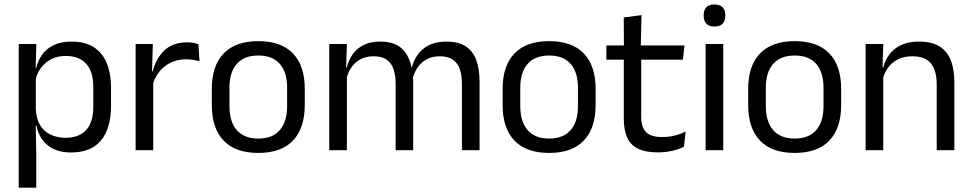

<svg xmlns="http://www.w3.org/2000/svg" viewBox="-20 -690 4464 882"><path d="M306.5 10.5Q261.5 10.5 228.5 -4.5Q195.5 -19.5 175 -47.5Q154.5 -75.5 147.5 -112.5H121L144.5 -188.5Q146.5 -144.5 164.2 -115.2Q182 -86 212.5 -71.5Q243 -57 281.5 -57Q343 -57 375.8 -93Q408.5 -129 408.5 -198.5V-292Q408.5 -361 376 -397Q343.5 -433 281.5 -433Q244.5 -433 216 -418.5Q187.5 -404 168.8 -379Q150 -354 143 -322L123 -378.5H146.5Q154.5 -412 173.8 -439.2Q193 -466.5 226.8 -482.8Q260.5 -499 310 -499Q398 -499 444 -444.2Q490 -389.5 490 -285.5V-204.5Q490 -99.5 443.8 -44.5Q397.5 10.5 306.5 10.5ZM66 172V-488H147L143.5 -370.5L144.5 -345.5V-140L144 -123.5L146.5 13.5V172Z M680 -298.5 661.5 -361 681.5 -362Q697.5 -424 736.5 -459.8Q775.5 -495.5 840 -495.5Q856 -495.5 868.8 -493Q881.5 -490.5 891.5 -487L896.5 -408.5Q884 -412.5 868.8 -415Q853.5 -417.5 835 -417.5Q780 -417.5 739.2 -387Q698.5 -356.5 680 -298.5ZM603 0V-488H682L678 -344L684 -338V0Z M1166.5 12.5Q1061.5 12.5 1007.2 -44.2Q953 -101 953 -207.5V-282Q953 -388 1007.5 -444.5Q1062 -501 1166.5 -501Q1271.5 -501 1325.8 -444.5Q1380 -388 1380 -282V-207.5Q1380 -101 1325.8 -44.2Q1271.5 12.5 1166.5 12.5ZM1166.5 -53.5Q1231.5 -53.5 1265.2 -92Q1299 -130.5 1299 -203V-286.5Q1299 -358.5 1265.2 -396.8Q1231.5 -435 1166.5 -435Q1102 -435 1068 -396.8Q1034 -358.5 1034 -286.5V-203Q1034 -130.5 1068 -92Q1102 -53.5 1166.5 -53.5Z M2102 0V-305.5Q2102 -344 2092.2 -372.2Q2082.5 -400.5 2060.2 -416Q2038 -431.5 2000.5 -431.5Q1965 -431.5 1939 -417Q1913 -402.5 1897 -378.2Q1881 -354 1874.5 -323L1862 -380.5H1872Q1880 -412 1899 -439Q1918 -466 1950.5 -482.5Q1983 -499 2031 -499Q2085.5 -499 2118.8 -477.5Q2152 -456 2167.5 -414.8Q2183 -373.5 2183 -314.5V0ZM1492.5 0V-488H1573.5L1570 -371L1573.5 -366V0ZM1797.5 0V-305.5Q1797.5 -344 1787.8 -372.2Q1778 -400.5 1756 -416Q1734 -431.5 1696.5 -431.5Q1660.5 -431.5 1634.5 -417Q1608.5 -402.5 1592.5 -377.8Q1576.5 -353 1570 -321.5L1555 -379H1573Q1580.5 -412 1599 -439.2Q1617.5 -466.5 1649.2 -482.8Q1681 -499 1726.5 -499Q1794 -499 1829.2 -464Q1864.5 -429 1873.5 -362Q1876 -352 1877 -340.2Q1878 -328.5 1878 -317V0Z M2502.5 12.5Q2397.5 12.5 2343.2 -44.2Q2289 -101 2289 -207.5V-282Q2289 -388 2343.5 -444.5Q2398 -501 2502.5 -501Q2607.5 -501 2661.8 -444.5Q2716 -388 2716 -282V-207.5Q2716 -101 2661.8 -44.2Q2607.5 12.5 2502.5 12.5ZM2502.5 -53.5Q2567.5 -53.5 2601.2 -92Q2635 -130.5 2635 -203V-286.5Q2635 -358.5 2601.2 -396.8Q2567.5 -435 2502.5 -435Q2438 -435 2404 -396.8Q2370 -358.5 2370 -286.5V-203Q2370 -130.5 2404 -92Q2438 -53.5 2502.5 -53.5Z M3002 10Q2945.5 10 2911 -7Q2876.5 -24 2861 -58.5Q2845.5 -93 2845.5 -144.5V-452.5H2925.5V-154Q2925.5 -106 2947.5 -83.2Q2969.5 -60.5 3021.5 -60.5Q3051 -60.5 3078.2 -67Q3105.5 -73.5 3129.5 -85.5L3122 -16Q3098.5 -4 3067 3Q3035.5 10 3002 10ZM2765.5 -416V-481H3124.5L3117 -416ZM2846 -473 2845.5 -610 2927 -620.5 2923.5 -473Z M3221.5 0V-488H3302.5V0ZM3262 -568Q3237 -568 3224.8 -581.2Q3212.5 -594.5 3212.5 -617.5V-620Q3212.5 -643.5 3224.8 -656.5Q3237 -669.5 3262 -669.5Q3287 -669.5 3299.5 -656.5Q3312 -643.5 3312 -620V-617.5Q3312 -594 3299.5 -581Q3287 -568 3262 -568Z M3630.5 12.5Q3525.5 12.5 3471.2 -44.2Q3417 -101 3417 -207.5V-282Q3417 -388 3471.5 -444.5Q3526 -501 3630.5 -501Q3735.5 -501 3789.8 -444.5Q3844 -388 3844 -282V-207.5Q3844 -101 3789.8 -44.2Q3735.5 12.5 3630.5 12.5ZM3630.5 -53.5Q3695.5 -53.5 3729.2 -92Q3763 -130.5 3763 -203V-286.5Q3763 -358.5 3729.2 -396.8Q3695.5 -435 3630.5 -435Q3566 -435 3532 -396.8Q3498 -358.5 3498 -286.5V-203Q3498 -130.5 3532 -92Q3566 -53.5 3630.5 -53.5Z M4283 0V-303.5Q4283 -343 4272.2 -371.5Q4261.5 -400 4237.2 -415.8Q4213 -431.5 4171 -431.5Q4132.5 -431.5 4104.2 -417Q4076 -402.5 4058.5 -377.8Q4041 -353 4034 -321.5L4019.5 -379H4037Q4045 -412 4065 -439.2Q4085 -466.5 4118.8 -482.8Q4152.5 -499 4201.5 -499Q4259.5 -499 4295.2 -477Q4331 -455 4347.5 -413.8Q4364 -372.5 4364 -312.5V0ZM3956.5 0V-488H4037.5L4034 -371L4037.5 -366.5V0Z"/></svg>

Font: Anek Odia Medium
Style: Regular
Weight: 400
Version: Version 1.003